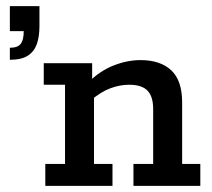

<svg xmlns="http://www.w3.org/2000/svg" viewBox="-20 -603 687 623"><path d="M12 -409V-448Q37 -448 47 -460.5Q57 -473 57 -502H12V-583H108V-519Q108 -484 99.5 -460Q91 -436 70.5 -422.5Q50 -409 12 -409ZM127 0V-71H191V-328H122V-398H279V-338L266 -335Q304 -373 348.5 -390.5Q393 -408 436 -408Q500 -408 535.5 -375Q571 -342 571 -271V-71H630V0H413V-71H477V-249Q477 -290 458.5 -309Q440 -328 399 -328Q369 -328 338 -316.5Q307 -305 273 -276L285 -307V-71H345V0Z"/></svg>

Font: Rokkitt Medium
Style: Regular
Weight: 500
Version: Version 3.103